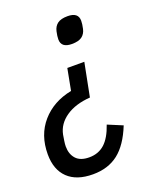

<svg xmlns="http://www.w3.org/2000/svg" viewBox="-155 -610 714 881"><g transform="rotate(-20 202.5 -169.0)"><path d="M146 192Q66 192 23.5 151Q-19 110 -19 35Q-19 -59 35.5 -121.5Q90 -184 181 -202L201 -307H284L252 -144Q180 -139 134 -107.5Q88 -76 78 -26Q76 -14 73.5 2Q71 18 71 29Q71 67 92 90Q113 113 156 113Q201 113 231.5 85.5Q262 58 282 -1L354 29Q320 114 270 153Q220 192 146 192ZM259 -403Q207 -403 207 -444Q207 -460 212 -482Q217 -505 233.5 -517.5Q250 -530 283 -530Q335 -530 335 -489Q335 -473 330 -451Q325 -428 308.5 -415.5Q292 -403 259 -403Z"/></g></svg>

Font: IBM Plex Sans Cond Text
Style: Italic
Weight: 450
Width: 3
Italic angle: -11°
Designer: Mike Abbink, Paul van der Laan, Pieter van Rosmalen
Foundry: Bold Monday
Version: Version 1.3